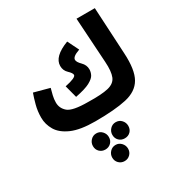

<svg xmlns="http://www.w3.org/2000/svg" viewBox="-259 -937 1431 1525"><g transform="rotate(-30 456.5 -174.5)"><path d="M558 -361Q558 -401 527 -431.5Q496 -462 496 -483Q496 -497 511.5 -510Q527 -523 566 -537L515 -640Q370 -585 370 -499Q370 -457 400 -429Q430 -401 430 -384Q430 -359 327 -338L357 -224Q449 -242 491.5 -265Q534 -288 546 -312.5Q558 -337 558 -361ZM394 21Q572 21 677.5 -2.5Q783 -26 826.5 -101.5Q870 -177 861 -332L838 -760H670L696 -349Q702 -259 683 -213Q664 -167 603 -152.5Q542 -138 420 -141Q278 -141 236.5 -176.5Q195 -212 195 -265Q195 -296 202.5 -327.5Q210 -359 218 -387L77 -425Q63 -387 48.5 -332.5Q34 -278 34 -219Q34 -158 66.5 -103Q99 -48 177.5 -13.5Q256 21 394 21ZM423 182Q423 152 402 129.5Q381 107 350 107Q319 107 298 129.5Q277 152 277 182Q277 214 298 234.5Q319 255 350 255Q381 255 402 234.5Q423 214 423 182ZM601 182Q601 152 580.5 129.5Q560 107 528 107Q497 107 476 129.5Q455 152 455 182Q455 214 476 234.5Q497 255 528 255Q560 255 580.5 234.5Q601 214 601 182ZM509 338Q509 308 488 285.5Q467 263 437 263Q406 263 385 285.5Q364 308 364 338Q364 369 385 390Q406 411 437 411Q467 411 488 390Q509 369 509 338Z"/></g></svg>

Font: Noto Sans Arabic Condensed Black
Style: Regular
Weight: 900
Width: 3
Designer: Nadine Chahine
Foundry: Monotype Imaging Inc.
Version: 1.001